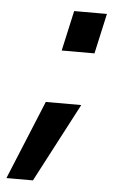

<svg xmlns="http://www.w3.org/2000/svg" viewBox="-77 -479 379 642"><g transform="rotate(5 112.5 -158.0)"><path d="M-31 130 78 -135H197L58 130ZM116 -311 146 -446H256L226 -311Z"/></g></svg>

Font: Titillium Web
Style: SemiBold Italic
Weight: 600
Italic angle: -13°
Version: Version 1.001;PS 57.000;hotconv 1.0.70;makeotf.lib2.5.55311